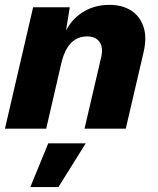

<svg xmlns="http://www.w3.org/2000/svg" viewBox="-20 -530 651 791"><path d="M0.4 0 116.4 -500H267.4L241.8 -340.6L233 -354.6Q253.6 -429.8 306.6 -469.9Q359.6 -510 430.2 -510Q484 -510 520.4 -486.5Q556.8 -463 571.2 -419.8Q585.6 -376.6 571.8 -316L498.2 0H328.2L397 -294.8Q406 -334.6 389.9 -357.3Q373.8 -380 338.2 -380Q311.4 -380 290.6 -367.3Q269.8 -354.6 255.5 -330.3Q241.2 -306 232.6 -269.6L170.4 0ZM333.2 60.4 220.8 240.6H105L178.8 60.4Z"/></svg>

Font: Work Sans
Style: Italic
Weight: 400
Italic angle: -13°
Designer: Wei Huang
Foundry: Wei Huang
Version: Version 2.012